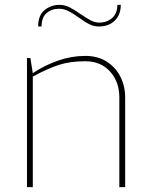

<svg xmlns="http://www.w3.org/2000/svg" viewBox="-20 -770 622 790"><path d="M91 -531H105L115 -469Q163 -501 218.5 -520.5Q274 -540 331 -540Q382 -540 419 -516.5Q456 -493 475.5 -454Q495 -415 495 -370V0H471V-370Q471 -433 433 -475.5Q395 -518 331 -518Q270 -518 224 -503.5Q178 -489 115 -455V0H91ZM225 -750Q246 -750 266 -740Q286 -730 313 -711Q338 -694 354.5 -685.5Q371 -677 388 -677Q420 -677 441.5 -696Q463 -715 463 -750H477Q477 -710 452.5 -685.5Q428 -661 386 -661Q366 -661 347 -670.5Q328 -680 304 -698Q279 -716 260.5 -725Q242 -734 223 -734Q192 -734 171.5 -716Q151 -698 151 -661H137Q137 -707 163.5 -728.5Q190 -750 225 -750Z"/></svg>

Font: Exo Thin
Style: Regular
Weight: 250
Designer: Natanael Gama
Foundry: Natanael Gama
Version: Version 1.500; ttfautohint (v1.6)